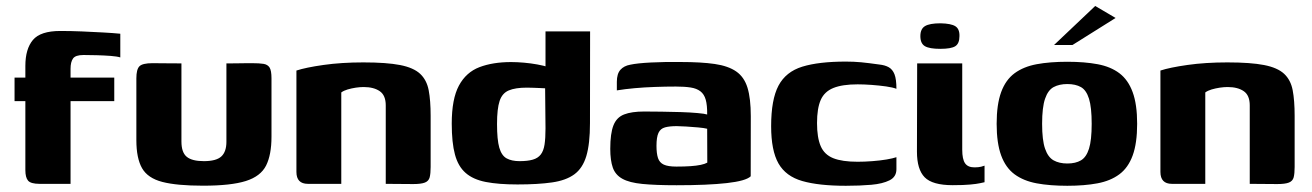

<svg xmlns="http://www.w3.org/2000/svg" viewBox="-20 -609 4346 636"><path d="M28.2 -352H64V-390.7Q64 -446.8 89 -476.6Q114 -506.4 179.7 -506.4Q214.9 -506.4 251.2 -504.9Q287.4 -503.4 320.7 -501.5Q354 -499.7 378.5 -497.3V-418.8Q368.4 -422.1 346.8 -423.8Q325.2 -425.4 300.7 -426.1Q276.3 -426.8 256.8 -426.8Q230.1 -426.8 221.9 -415.2Q213.7 -403.6 213.7 -381.2V-352H358.5V-274.1H213.7V0H111.1Q82.1 0 73 -10.6Q64 -21.1 64 -45.6V-274.1H28.2Z M581 -399V-140.3Q581 -104 598.6 -89.6Q616.2 -75.2 655.2 -75.2Q696.4 -75.2 713.2 -90.8Q730 -106.3 730 -139.2V-399Q731 -399 743.2 -399Q755.4 -399 770.8 -399.3Q786.3 -399.7 799.5 -399.7Q812.7 -399.7 815.7 -399.7Q838.9 -399.7 852.8 -397.5Q866.6 -395.3 873 -385.3Q879.3 -375.2 879.3 -349.7V-156.1Q879.3 -96.3 861.4 -60.6Q843.4 -24.9 794.3 -9.4Q745.2 6.1 652.5 6.1Q565.6 6.1 517.6 -6.4Q469.5 -18.9 450.6 -51.8Q431.7 -84.8 431.7 -144.8V-349.7Q431.7 -378.9 441.7 -389.3Q451.8 -399.7 485 -399.7Q509.3 -399.7 533 -399.3Q556.6 -399 581 -399Z M1000 0Q961.9 0 961.9 -39.5V-375.3Q992.3 -385.4 1051.9 -393.9Q1111.5 -402.3 1183.7 -402.3Q1260.6 -402.3 1305.2 -393.6Q1349.8 -384.9 1371.7 -364.5Q1393.5 -344.1 1400 -310.2Q1406.5 -276.3 1406.5 -225.2V-56Q1406.5 -34.1 1403.3 -21.6Q1400 -9.2 1387.6 -4.3Q1375.1 0.7 1348.8 0.7L1257.8 0V-259.9Q1257.8 -293.2 1238 -306.9Q1218.1 -320.7 1184.4 -320.7Q1172.4 -320.7 1158.3 -318.6Q1144.3 -316.4 1131.5 -312.7Q1118.7 -308.9 1110.5 -302.8V0Z M1476.4 -199.6Q1476.4 -281.2 1500.2 -325.5Q1524 -369.7 1568.3 -386.6Q1612.6 -403.4 1673.1 -403.4Q1692.9 -403.4 1715.7 -401.4Q1738.4 -399.4 1759.8 -395.5Q1781.2 -391.6 1797.8 -386.3Q1814.4 -381 1822.8 -374.5L1787 -359.9V-505H1934.7L1934.3 -201Q1934.3 -132.6 1922.2 -92.1Q1910 -51.6 1882.4 -31.5Q1854.8 -11.3 1808.5 -4.7Q1762.3 2 1694.2 2Q1631.4 2 1589.3 -6.2Q1547.2 -14.4 1522.4 -36.2Q1497.5 -57.9 1487 -97.2Q1476.4 -136.4 1476.4 -199.6ZM1701.1 -75.2Q1727.9 -75.2 1744.9 -80.2Q1761.9 -85.1 1771.2 -97.1Q1780.5 -109 1783.8 -130.1Q1787 -151.1 1787 -183.6L1785.7 -316.5Q1779.9 -316.8 1769.6 -317.3Q1759.3 -317.8 1747.6 -318.2Q1736 -318.7 1725.3 -318.7Q1687.1 -318.7 1665.4 -309.5Q1643.6 -300.4 1635 -274.7Q1626.4 -248.9 1626.4 -198.3Q1626.4 -146.2 1633.9 -119.9Q1641.5 -93.6 1658.2 -84.4Q1674.9 -75.2 1701.1 -75.2Z M2221.2 4.6Q2151.3 4.6 2107.9 0.3Q2064.6 -3.9 2041.5 -16.9Q2018.3 -29.8 2009.9 -53.8Q2001.5 -77.8 2001.5 -115.9Q2001.5 -166.9 2012 -193.6Q2022.4 -220.2 2047.3 -229.9Q2072.2 -239.6 2113.8 -239.6Q2139.5 -239.6 2171.8 -239.1Q2204.1 -238.6 2235.4 -237.7Q2266.8 -236.7 2290.6 -234.5Q2314.5 -232.4 2322.5 -229.7Q2322.9 -260.6 2317.7 -278.8Q2312.5 -297.1 2300 -306.6Q2287.6 -316.1 2267.6 -319.2Q2247.7 -322.3 2218.8 -322.3Q2184.5 -322.3 2149.6 -321Q2114.6 -319.8 2082.4 -316.9Q2050.2 -314 2023.3 -309.6V-337.9Q2023.3 -364.5 2035.1 -377.8Q2046.9 -391 2067.8 -394.7Q2091 -399.7 2136.3 -402Q2181.5 -404.3 2234.5 -403.6Q2302.4 -403.6 2347.5 -397.1Q2392.5 -390.5 2418.8 -372.2Q2445.1 -354 2456.1 -318.4Q2467 -282.7 2467 -224.3L2466.7 -25Q2450.8 -9.6 2387.5 -2.5Q2324.2 4.6 2221.2 4.6ZM2220.5 -57.2Q2247.5 -57.2 2267.5 -58.6Q2287.4 -60 2301.2 -62.9Q2315 -65.8 2322.9 -70.3L2322.5 -182.5Q2312.5 -185.1 2292.7 -186.9Q2272.9 -188.7 2253.1 -189.9Q2233.3 -191.2 2221.7 -191.2Q2198 -191.2 2182.9 -187.1Q2167.8 -183 2161.2 -168.9Q2154.6 -154.9 2154.6 -125.9Q2154.6 -100.6 2159.6 -85.4Q2164.7 -70.2 2178.8 -63.7Q2192.9 -57.2 2220.5 -57.2Z M2782 6.4Q2692.4 6.4 2637.7 -9.3Q2583.1 -24.9 2558.7 -67.6Q2534.4 -110.2 2534.4 -191.1Q2534.4 -279.2 2558.7 -325.2Q2583.1 -371.3 2637.7 -388.2Q2692.4 -405 2782 -405Q2808 -405 2832.6 -402.7Q2857.2 -400.3 2892.5 -395.3Q2911.6 -393.3 2924.1 -386.2Q2936.6 -379.1 2943 -363Q2949.4 -346.8 2949.4 -314.8Q2938.1 -319.4 2915.3 -322.7Q2892.5 -325.9 2866.8 -327.8Q2841.2 -329.6 2820.9 -329.6Q2770.3 -329.6 2740.6 -317.6Q2710.8 -305.6 2698.6 -277.8Q2686.4 -250 2686.4 -201.4Q2686.4 -153.4 2698.5 -125.1Q2710.5 -96.9 2740.1 -85Q2769.7 -73.2 2820.9 -73.2Q2844.3 -73.2 2869.7 -75.2Q2895 -77.1 2916.6 -80.7Q2938.1 -84.4 2949.4 -88.3V-48.4Q2949.4 -23.2 2926.6 -11.7Q2903.7 -0.2 2866.1 3.1Q2828.5 6.4 2782 6.4Z M3135.7 4.4Q3068.7 4.4 3043 -21.7Q3017.4 -47.8 3017.4 -106.6L3018.1 -399H3167.4V-113.1Q3167.4 -81.5 3176.8 -68.1Q3186.1 -54.6 3208 -54.6Q3221.3 -54.6 3230 -56.8Q3238.7 -59 3241.3 -60.3V-5.4Q3236.9 -4.4 3226.1 -2.1Q3215.3 0.3 3193.9 2.3Q3172.6 4.4 3135.7 4.4ZM3094.5 -447.2Q3058.9 -447.2 3043.8 -456Q3028.7 -464.9 3028.7 -489.3Q3028.7 -513.4 3044.2 -522.6Q3059.6 -531.8 3095.5 -531.8Q3130.4 -531.1 3144.6 -522.1Q3158.9 -513 3158.2 -489.3Q3158.2 -464.9 3144.5 -456Q3130.8 -447.2 3094.5 -447.2Z M3515.5 6.4Q3457.5 6.4 3414 -1.7Q3370.5 -9.8 3340.8 -31.6Q3311.2 -53.5 3296.3 -94.2Q3281.4 -134.8 3281.4 -199Q3281.4 -263.2 3296.3 -303.8Q3311.2 -344.5 3340.8 -366.4Q3370.5 -388.2 3414 -396.3Q3457.5 -404.4 3515.5 -404.4Q3572.7 -404.4 3615.9 -396.3Q3659.1 -388.2 3688 -366.4Q3717 -344.5 3731.9 -303.8Q3746.8 -263.2 3746.8 -199Q3746.8 -134.5 3731.9 -93.8Q3717 -53.2 3687.7 -31.5Q3658.4 -9.8 3615.2 -1.7Q3572.1 6.4 3515.5 6.4ZM3515.5 -67.4Q3542.8 -67.4 3560.6 -77.8Q3578.4 -88.2 3587.3 -116.4Q3596.2 -144.5 3596.2 -199Q3596.2 -253.5 3587.3 -282Q3578.4 -310.5 3560.6 -320.5Q3542.8 -330.6 3515.5 -330.6Q3488.8 -330.6 3470.1 -320.5Q3451.5 -310.5 3441.8 -282Q3432 -253.5 3432 -199Q3432 -144.5 3441.8 -116.4Q3451.5 -88.2 3470.1 -77.8Q3488.8 -67.4 3515.5 -67.4ZM3471.6 -460 3607.9 -589.2 3675.4 -549.5 3532.7 -460Z M3862 0Q3823.9 0 3823.9 -39.5V-375.3Q3854.3 -385.4 3913.9 -393.9Q3973.5 -402.3 4045.7 -402.3Q4122.6 -402.3 4167.2 -393.6Q4211.8 -384.9 4233.7 -364.5Q4255.5 -344.1 4262 -310.2Q4268.5 -276.3 4268.5 -225.2V-56Q4268.5 -34.1 4265.3 -21.6Q4262 -9.2 4249.6 -4.3Q4237.1 0.7 4210.8 0.7L4119.8 0V-259.9Q4119.8 -293.2 4100 -306.9Q4080.1 -320.7 4046.4 -320.7Q4034.4 -320.7 4020.3 -318.6Q4006.3 -316.4 3993.5 -312.7Q3980.7 -308.9 3972.5 -302.8V0Z"/></svg>

Font: Genos Thin
Style: Regular
Weight: 100
Designer: Robert E. Leuschke
Foundry: Robert E. Leuschke
Version: Version 1.010